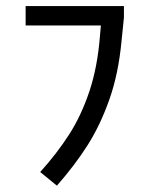

<svg xmlns="http://www.w3.org/2000/svg" viewBox="-20 -582 478 618"><path d="M109.4 -28.3Q163.1 -87.9 202.1 -148.4Q241.2 -209 267.6 -287.6Q293.9 -366.2 301.8 -466.8L304.7 -500H62.5V-562.5H378.9V-525.4L371.1 -449.2Q361.3 -344.7 332 -261.7Q302.7 -178.7 261.7 -114.3Q220.7 -49.8 163.1 15.6Z"/></svg>

Font: Sudo Variable
Style: Regular
Weight: 400
Monospace: yes
Designer: Jens Kutilek
Foundry: Jens Kutilek
Version: Version 0.040